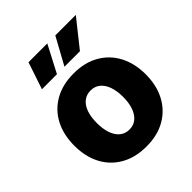

<svg xmlns="http://www.w3.org/2000/svg" viewBox="-212 -898 1041 1041"><g transform="rotate(-45 308.0 -378.0)"><path d="M308.1 10.3Q223.6 10.3 161.9 -24.9Q100.1 -60.1 67.1 -123Q34.2 -186 34.2 -269.5Q34.2 -353.5 67.1 -416.5Q100.1 -479.5 161.9 -514.6Q223.6 -549.8 308.1 -549.8Q393.1 -549.8 454.3 -514.6Q515.6 -479.5 548.8 -416.5Q582 -353.5 582 -269.5Q582 -186 548.8 -123Q515.6 -60.1 454.3 -24.9Q393.1 10.3 308.1 10.3ZM308.1 -120.1Q340.3 -120.1 362.8 -138.9Q385.3 -157.7 397 -191.4Q408.7 -225.1 408.7 -270Q408.7 -315.4 397 -348.9Q385.3 -382.3 362.8 -400.9Q340.3 -419.4 308.1 -419.4Q275.9 -419.4 253.2 -400.9Q230.5 -382.3 219 -349.1Q207.5 -315.9 207.5 -270Q207.5 -225.1 219 -191.4Q230.5 -157.7 253.2 -138.9Q275.9 -120.1 308.1 -120.1ZM241.7 -610.4H126.5L178.7 -765.6H322.8ZM418 -610.4H299.3L384.3 -765.6H541.5Z"/></g></svg>

Font: Inter 16pt ExtraBold
Style: Regular
Weight: 800
Version: Version 4.001;git-66647c0bb